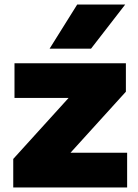

<svg xmlns="http://www.w3.org/2000/svg" viewBox="-20 -828 610 848"><path d="M38.5 0V-126L283 -395.5H44V-548.5H536V-423L291.5 -153.5H541.5V0ZM199 -613 321 -808H533L382 -613Z"/></svg>

Font: Encode Sans SmExp XBd
Style: Regular
Weight: 800
Width: 6
Designer: Multiple Designers
Foundry: Impallari Type
Version: Version 3.002; ttfautohint (v1.8.3) -l 8 -r 50 -G 200 -x 14 